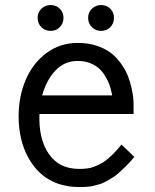

<svg xmlns="http://www.w3.org/2000/svg" viewBox="-20 -733 617 765"><path d="M54.2 -269Q54.2 -349.6 82.8 -415.8Q111.3 -481.9 165.5 -522Q219.7 -562 290 -562Q332 -562 366.7 -550.3Q401.4 -538.6 423.8 -520.5Q446.3 -502.4 463.4 -478Q480.5 -453.6 489.5 -430.7Q498.5 -407.7 503.9 -383.3Q509.3 -358.9 510.7 -344Q512.2 -329.1 512.2 -317.9V-278.8H137.2Q133.3 -179.2 174.6 -119.6Q215.8 -60.1 293.9 -60.1Q304.7 -60.1 308.8 -60.1Q313 -60.1 326.7 -61.8Q340.3 -63.5 349.4 -66.7Q358.4 -69.8 373.8 -76.9Q389.2 -84 402.1 -94Q415 -104 431.6 -120.4Q448.2 -136.7 463.9 -157.2L515.1 -107.9Q499 -87.9 482.2 -71.3Q465.3 -54.7 451.9 -42.7Q438.5 -30.8 422.1 -21.5Q405.8 -12.2 395.5 -6.6Q385.3 -1 369.6 2.9Q354 6.8 347.4 8.5Q340.8 10.3 326.4 11.2Q312 12.2 309.3 12.2Q306.6 12.2 293.9 12.2Q247.1 12.2 207.8 -2.4Q168.5 -17.1 140.4 -43.2Q112.3 -69.3 92.8 -105Q73.2 -140.6 63.7 -181.9Q54.2 -223.1 54.2 -269ZM290 -490.2Q237.3 -490.2 201.4 -452.6Q165.5 -415 147.9 -353H426.8Q422.9 -377 414.6 -398.7Q406.2 -420.4 390.9 -442.1Q375.5 -463.9 349.4 -477.1Q323.2 -490.2 290 -490.2ZM129.9 -662.1Q129.9 -683.6 144.8 -698.2Q159.7 -712.9 182.1 -712.9Q203.6 -712.9 218.3 -698.2Q232.9 -683.6 232.9 -662.1Q232.9 -639.6 218.3 -624.8Q203.6 -609.9 182.1 -609.9Q159.7 -609.9 144.8 -624.8Q129.9 -639.6 129.9 -662.1ZM331.1 -662.1Q331.1 -683.6 346.2 -698.2Q361.3 -712.9 382.8 -712.9Q405.3 -712.9 419.7 -698.2Q434.1 -683.6 434.1 -662.1Q434.1 -639.6 419.7 -624.8Q405.3 -609.9 382.8 -609.9Q361.3 -609.9 346.2 -624.8Q331.1 -639.6 331.1 -662.1Z"/></svg>

Font: Junction Regular
Style: Regular
Weight: 500
Designer: Caroline Hadilaksono
Foundry: Caroline Hadilaksono
Version: Version 1.056